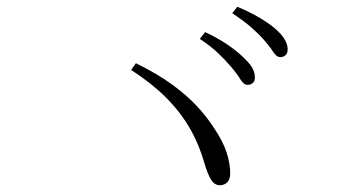

<svg xmlns="http://www.w3.org/2000/svg" viewBox="-20 -726 1040 568"><path d="M664 -528Q648 -547 625.5 -568.5Q603 -590 571 -611L587 -631Q625 -613 651.5 -595Q678 -577 696 -560Q716 -542 725 -527.5Q734 -513 734 -497Q734 -486 728 -480.5Q722 -475 712 -475Q701 -475 691 -491.5Q681 -508 664 -528ZM760 -609Q742 -629 721 -647Q700 -665 667 -687L682 -706Q720 -690 747 -674Q774 -658 792 -643Q812 -626 821.5 -610.5Q831 -595 831 -580Q831 -568 824.5 -562.5Q818 -557 809 -557Q798 -557 787.5 -573.5Q777 -590 760 -609ZM382 -539Q447 -507 490.5 -475Q534 -443 563.5 -411Q593 -379 614 -346Q639 -309 650 -276Q661 -243 661 -213Q661 -195 652 -186.5Q643 -178 631 -178Q615 -178 605 -193.5Q595 -209 585 -242Q568 -302 539.5 -350Q511 -398 469 -439.5Q427 -481 368 -519Z"/></svg>

Font: Noto Serif HK
Style: Regular
Weight: 200
Designer: Ryoko NISHIZUKA 西塚涼子 (kana & ideographs); Frank Grießhammer (Latin, Greek & Cyrillic); Wenlong ZHANG 张文龙 (bopomofo); San
Foundry: Adobe
Version: Version 2.001;hotconv 1.1.0;makeotfexe 2.6.0